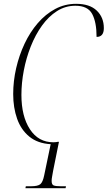

<svg xmlns="http://www.w3.org/2000/svg" viewBox="-20 -744 563 1004"><path d="M113 240 115 230H142Q178 230 191 219Q204 208 211 173L245 10Q177 6 133.5 -29.5Q90 -65 69.5 -123Q49 -181 49 -252Q49 -320 64.5 -387.5Q80 -455 108.5 -515.5Q137 -576 177.5 -623Q218 -670 268.5 -697Q319 -724 378 -724Q449 -724 486 -688.5Q523 -653 523 -597Q523 -551 485 -551Q485 -628 462 -671Q439 -714 374 -714Q322 -714 278 -686Q234 -658 199.5 -610Q165 -562 141 -501.5Q117 -441 104.5 -375.5Q92 -310 92 -248Q92 -136 136.5 -68Q181 0 259 0Q273 0 286 -3L288 -1L258 148Q255 166 252.5 179Q250 192 250 202Q250 222 261.5 226Q273 230 298 230H325L323 240Z"/></svg>

Font: Noto Serif Display Condensed ExtraLight
Style: Italic
Weight: 200
Width: 3
Italic angle: -12°
Designer: Monotype Design Team
Foundry: Monotype Imaging Inc.
Version: Version 2.009